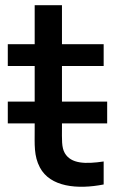

<svg xmlns="http://www.w3.org/2000/svg" viewBox="-20 -710 482 739"><path d="M10 -235H113.5V-212.5C113.5 -153.5 110 -110 133.5 -65.5C173 9.5 277.5 20 379 0V-88.5C308.5 -78 253.5 -79.5 229.5 -120.5C216.5 -142.5 218.5 -174 218.5 -217.5V-235H392.5V-319H218.5V-456H379V-540H218.5V-690H113.5V-540H10V-456H113.5V-319H10Z"/></svg>

Font: Eudonet SemiBold
Style: Regular
Weight: 600
Designer: Mikhail Sharanda
Foundry: Mikhail Sharanda
Version: Version 4.503;Glyphs 3.1.2 (3151)